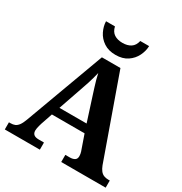

<svg xmlns="http://www.w3.org/2000/svg" viewBox="-209 -1081 1171 1235"><g transform="rotate(30 376.5 -464.0)"><path d="M4.1 0V-53H16.1Q34.4 -53 48.1 -58.7Q61.8 -64.4 73.6 -80.3Q85.3 -96.1 96.2 -125.8L312.9 -714H450.7L663.9 -114.1Q672.5 -92 683.2 -78.5Q694 -64.9 708.4 -59Q722.9 -53 741.3 -53H753.1V0H423V-53H455.9Q477.8 -53 491.6 -61.3Q505.5 -69.6 505.5 -91.2Q505.5 -99.5 503.9 -107.3Q502.3 -115.1 500.2 -122.5Q498.1 -129.9 495.7 -135.1L460.9 -234.9H218.2L188.9 -149.1Q186.5 -141.1 183.7 -130.8Q180.8 -120.4 178.9 -110.5Q177 -100.5 177 -92.2Q177 -73 188.6 -63Q200.2 -53 226.2 -53H264.3V0ZM239 -296H440.6L381.5 -480.2Q374.4 -503.3 367.2 -525.4Q360.1 -547.4 354 -569.8Q348 -592.2 343.1 -615Q338.1 -592.8 331.9 -571.4Q325.7 -550.1 319.2 -528.8Q312.6 -507.5 304.1 -484.6ZM380.2 -771Q327.9 -771 292.3 -794.7Q256.7 -818.4 238.8 -854.9Q220.9 -891.3 219.9 -928.3H286.2Q294.2 -892.3 318.7 -876.3Q343.2 -860.3 380.2 -860.3Q417.2 -860.3 441.7 -876.3Q466.2 -892.3 474.2 -928.3H539.9Q538.9 -891.3 521 -854.9Q503.1 -818.4 467.9 -794.7Q432.8 -771 380.2 -771Z"/></g></svg>

Font: Noto Serif Lao
Style: Regular
Weight: 400
Designer: Monotype Design Team
Foundry: Monotype Imaging Inc.
Version: Version 2.003